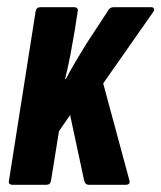

<svg xmlns="http://www.w3.org/2000/svg" viewBox="-20 -514 449 534"><path d="M16 0Q2 0 5 -12L79 -482Q81 -494 92 -494H185Q199 -494 196 -482L188 -430Q182 -394 176 -362.5Q170 -331 161 -294H163Q176 -319 191 -344Q206 -369 220 -392L279 -482Q285 -494 295 -494H400Q406 -494 408 -490.5Q410 -487 407 -482L267 -282L340 -12Q343 0 329 0H227Q217 0 214 -12L175 -194L144 -149L122 -12Q120 0 109 0Z"/></svg>

Font: Sofia Sans Extra Condensed ExtraBold
Style: Italic
Weight: 800
Italic angle: -9°
Designer: Botio Nikoltchev, Ani Petrova
Foundry: lettersoup
Version: Version 4.101; ttfautohint (v1.8.4.7-5d5b)